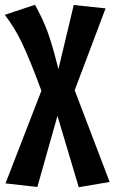

<svg xmlns="http://www.w3.org/2000/svg" viewBox="-34 -563 478 802"><path d="M424 197 295 219 206 -79 122 218 -11 203 139 -184Q91 -314 58.5 -382Q26 -450 -14 -501L112 -543Q143 -488 163.5 -433.5Q184 -379 210 -274L274 -542L407 -528L278 -186Z"/></svg>

Font: Fira Sans Extra Condensed SemiBold
Style: Regular
Weight: 600
Width: 1
Designer: Carrois Corporate & Edenspiekermann AG
Foundry: Carrois Corporate GbR & Edenspiekermann AG
Version: Version 4.203